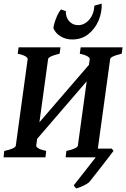

<svg xmlns="http://www.w3.org/2000/svg" viewBox="-21 -880 706 1074"><path d="M233.4 0H-1L2.9 -35.6Q64.9 -48.8 67.4 -65.4L133.8 -549.3Q134.8 -556.2 121.8 -564.5Q108.9 -572.8 78.1 -579.6L83 -615.2H317.4L312.5 -579.6Q250.5 -565.4 248 -549.3L181.6 -65.4Q180.7 -58.6 193.6 -50.5Q206.5 -42.5 237.3 -35.6ZM346.2 0 350.1 -35.6Q411.6 -48.8 414.6 -65.4L481 -549.3Q481.9 -556.2 469 -564.5Q456.1 -572.8 425.3 -579.6L430.2 -615.2H664.6L659.7 -579.6Q597.7 -565.4 595.2 -549.3L525.9 -45.9L584.5 -35.6L580.1 0ZM498 -464.8 125 -31.7 135.3 -121.6 508.3 -554.2ZM507.3 -848.6 547.9 -859.9Q549.8 -811 530.3 -764.9Q510.7 -718.8 473.1 -689Q435.5 -659.2 383.8 -659.2Q347.2 -659.2 318.4 -676.3Q289.6 -693.4 277.8 -722.2Q277.8 -730.5 283.7 -751.2Q289.6 -772 299.6 -793.9Q309.6 -815.9 320.8 -827.1L347.2 -817.9Q345.7 -785.2 365.2 -762.2Q384.8 -739.3 416.5 -739.3Q450.7 -739.3 477.3 -769Q503.9 -798.8 507.3 -848.6ZM613.8 -35.6Q609.9 -30.3 593 -8.3Q576.2 13.7 554 42.2Q531.7 70.8 511 97.2Q490.2 123.5 479 137.7Q471.7 145 457.5 152.6Q443.4 160.2 429 166Q414.6 171.9 406.2 174.3Q397.9 168.5 391.6 156.7L514.6 0L495.6 -48.8H604.5Z"/></svg>

Font: Gentium Plus
Style: Bold Italic
Weight: 700
Italic angle: -8°
Designer: Victor Gaultney, Annie Olsen, Iska Routamaa, Becca Hirsbrunner
Foundry: SIL International
Version: Version 6.101